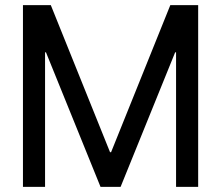

<svg xmlns="http://www.w3.org/2000/svg" viewBox="-20 -727 860 747"><path d="M69.3 -707H155.3V0H69.3ZM153.3 -537.1 167 -523.4H153.3V-537.1V-707H177.7L412.1 -125L401.4 -134.8H412.1V-125V0H371.1ZM408.2 0V-125V-134.8H418.9L408.2 -125L642.6 -707H667V-537.1V-523.4H653.3L667 -537.1L449.2 0ZM665 -707H751V0H665Z"/></svg>

Font: Wanted Sans Std Variable
Style: Regular
Weight: 400
Designer: Original Design by Kil Hyung-jin and Kang Hanbin, Wanted Lab, Inc;
Foundry: Wanted Lab, Inc.
Version: Version 1.003;Glyphs 3.2 (3227)